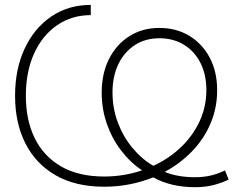

<svg xmlns="http://www.w3.org/2000/svg" viewBox="-20 -758 993 790"><path d="M782.7 12.2Q683.1 12.2 610.4 -28.3Q514.2 10.3 408.7 10.3Q291 10.3 209.2 -36.6Q127.4 -83.5 84.7 -167.7Q42 -252 42 -363.3Q42 -474.1 81.5 -558.3Q121.1 -642.6 191.2 -690.2Q261.2 -737.8 353.5 -737.8V-695.8Q276.4 -695.8 216.1 -655Q155.8 -614.3 121.1 -539.6Q86.4 -464.8 86.4 -363.3Q86.4 -263.7 123 -189.2Q159.7 -114.7 231.4 -73.2Q303.2 -31.7 408.7 -31.7Q489.7 -31.7 564.5 -57.1Q515.6 -89.8 478 -139.2Q440.4 -188.5 419.4 -249.3Q398.4 -310.1 398.4 -376.5Q398.4 -455.6 428.7 -515.6Q459 -575.7 512.7 -609.4Q566.4 -643.1 635.7 -643.1Q705.6 -643.1 759.3 -610.4Q813 -577.6 843.3 -520Q873.5 -462.4 873.5 -387.2Q873.5 -313 845.9 -249Q818.4 -185.1 769.8 -135Q721.2 -85 657.7 -50.8Q684.1 -39.6 716.1 -34.2Q748 -28.8 783.2 -28.8Q815.4 -28.8 844.5 -35.2Q873.5 -41.5 905.8 -56.6L920.9 -19Q888.7 -3.9 855.5 4.2Q822.3 12.2 782.7 12.2ZM610.8 -75.7Q675.8 -105.5 724.9 -152.6Q773.9 -199.7 801.5 -259.5Q829.1 -319.3 829.1 -387.2Q829.1 -451.2 804.7 -499.3Q780.3 -547.4 736.6 -574Q692.9 -600.6 635.7 -600.6Q578.6 -600.6 535.2 -572.8Q491.7 -544.9 467.3 -494.6Q442.9 -444.3 442.9 -377.4Q442.9 -313 464.6 -254.6Q486.3 -196.3 524.4 -150.1Q562.5 -104 610.8 -75.7Z"/></svg>

Font: Inter Display Extra Light
Style: Regular
Weight: 200
Designer: Rasmus Andersson
Foundry: rsms
Version: Version 4.000;git-4fc901f